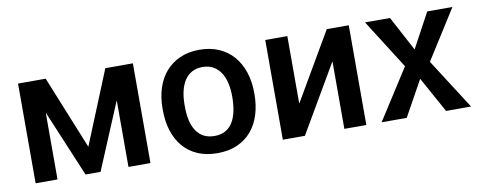

<svg xmlns="http://www.w3.org/2000/svg" viewBox="-53 -765 2498 1002"><g transform="rotate(-10 1196.5 -264.0)"><path d="M678.5 0H562V-349.5H560.5L414 0H334.5L187.5 -350.5H186V0H70V-528.5H216.5L374 -140L532.5 -528.5H678.5Z M1033 10Q974 10 928.8 -9.5Q883.5 -29 852.8 -64.8Q822 -100.5 806 -150.2Q790 -200 790 -261V-269Q790 -328 806 -377.5Q822 -427 853 -462.5Q884 -498 929 -518Q974 -538 1032 -538Q1089.5 -538 1134.8 -518.2Q1180 -498.5 1211.2 -462.5Q1242.5 -426.5 1259 -376.5Q1275.5 -326.5 1275.5 -266V-261Q1275.5 -201.5 1260 -151.8Q1244.5 -102 1213.8 -66Q1183 -30 1137.8 -10Q1092.5 10 1033 10ZM1033 -81Q1066.5 -81 1090.2 -94Q1114 -107 1129.2 -131.5Q1144.5 -156 1151.8 -190.8Q1159 -225.5 1159 -269Q1159 -307 1151.5 -339.5Q1144 -372 1128.5 -395.8Q1113 -419.5 1089 -433Q1065 -446.5 1032 -446.5Q999.5 -446.5 975.8 -433.2Q952 -420 936.8 -396.2Q921.5 -372.5 914 -340Q906.5 -307.5 906.5 -269V-258.5Q906.5 -217 914.2 -184.2Q922 -151.5 937.8 -128.5Q953.5 -105.5 977.2 -93.2Q1001 -81 1033 -81Z M1822.5 0H1706V-355.5H1704.5L1497 0H1380V-528.5H1497V-173H1498.5L1706 -528.5H1822.5Z M2377.5 0H2245L2141 -188.5L2036.5 0H1903.5L2074.5 -267L1908.5 -528.5H2041L2139 -344.5L2238.5 -528.5H2372L2206.5 -267Z"/></g></svg>

Font: Roberto Sans Medium
Style: Regular
Weight: 500
Designer: Google (font) & Cristiano Sobral (main changes)
Version: Version 1.000;October 12, 2021;FontCreator 14.0.0.2814 64-bi